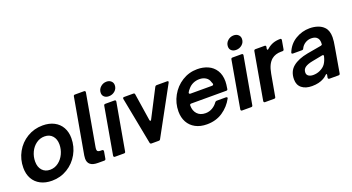

<svg xmlns="http://www.w3.org/2000/svg" viewBox="-51 -1398 3722 2030"><g transform="rotate(-20 1809.5 -383.0)"><path d="M33 -220Q33 -316 78 -397Q123 -478 202 -525.5Q281 -573 377 -573Q451 -573 505.5 -544.5Q560 -516 589 -464Q618 -412 618 -343Q618 -248 572.5 -166.5Q527 -85 448 -37Q369 11 274 11Q200 11 145.5 -17.5Q91 -46 62 -98Q33 -150 33 -220ZM477 -324Q477 -384 444.5 -420.5Q412 -457 356 -457Q304 -457 262 -426.5Q220 -396 196.5 -346Q173 -296 173 -240Q173 -178 206 -141.5Q239 -105 294 -105Q346 -105 388 -136.5Q430 -168 453.5 -218.5Q477 -269 477 -324Z M881 -14Q878 0 864 0H792Q680 0 680 -89Q680 -105 683 -123L794 -749Q796 -763 811 -763H913Q930 -763 928 -745L825 -163Q823 -156 823 -143Q823 -126 832.5 -119Q842 -112 862 -112H880Q887 -112 891.5 -107Q896 -102 895 -94Z M1103 -14Q1101 0 1086 0H983Q975 0 971.5 -5Q968 -10 969 -18L1062 -547Q1065 -561 1079 -561H1182Q1190 -561 1194 -556.5Q1198 -552 1197 -544ZM1073 -685Q1073 -724 1102 -750.5Q1131 -777 1170 -777Q1201 -777 1221 -759Q1241 -741 1241 -713Q1241 -674 1212 -648.5Q1183 -623 1143 -623Q1112 -623 1092.5 -640Q1073 -657 1073 -685Z M1495 -11Q1490 0 1476 0H1395Q1381 0 1378 -14L1276 -544V-548Q1276 -561 1291 -561H1394Q1410 -561 1411 -546L1458 -241Q1460 -229 1467 -229Q1473 -229 1477 -238L1638 -550Q1644 -561 1656 -561H1774Q1788 -561 1788 -551Q1788 -547 1785 -542Z M1778 -219Q1778 -313 1823 -394.5Q1868 -476 1945.5 -524.5Q2023 -573 2116 -573Q2182 -573 2236 -549Q2290 -525 2322 -474.5Q2354 -424 2354 -350Q2354 -321 2345 -268Q2344 -253 2328 -253H1934Q1917 -253 1917 -236Q1917 -177 1950.5 -141Q1984 -105 2043 -105Q2085 -105 2120 -125.5Q2155 -146 2177 -178Q2185 -189 2197 -189H2300Q2309 -189 2313.5 -184.5Q2318 -180 2315 -173Q2271 -91 2195 -40Q2119 11 2017 11Q1943 11 1889 -18Q1835 -47 1806.5 -99Q1778 -151 1778 -219ZM2205 -354Q2213 -354 2217.5 -358.5Q2222 -363 2221 -371Q2218 -383 2212 -394Q2203 -428 2173 -447Q2143 -466 2102 -466Q2064 -466 2030.5 -451Q1997 -436 1973 -406Q1960 -393 1949 -373Q1947 -367 1947 -366Q1947 -361 1951 -357.5Q1955 -354 1962 -354Z M2534 -14Q2532 0 2517 0H2414Q2406 0 2402.5 -5Q2399 -10 2400 -18L2493 -547Q2496 -561 2510 -561H2613Q2621 -561 2625 -556.5Q2629 -552 2628 -544ZM2504 -685Q2504 -724 2533 -750.5Q2562 -777 2601 -777Q2632 -777 2652 -759Q2672 -741 2672 -713Q2672 -674 2643 -648.5Q2614 -623 2574 -623Q2543 -623 2523.5 -640Q2504 -657 2504 -685Z M2672 0Q2664 0 2660.5 -5Q2657 -10 2658 -18L2751 -547Q2754 -561 2768 -561H2871Q2888 -561 2886 -544L2882 -525V-521Q2882 -511 2888 -511Q2893 -511 2899 -517Q2933 -547 2969.5 -560Q3006 -573 3052 -573Q3059 -573 3062 -568Q3065 -563 3064 -555L3047 -457Q3044 -443 3030 -443H3013Q2949 -443 2907 -409Q2880 -386 2863 -350.5Q2846 -315 2836 -260L2792 -14Q2790 0 2775 0Z M3042 -120Q3042 -211 3102.5 -260.5Q3163 -310 3271 -330L3430 -358Q3445 -362 3445 -369L3446 -386Q3446 -420 3430 -440Q3409 -467 3360 -467Q3324 -467 3292.5 -447.5Q3261 -428 3245 -394Q3240 -382 3227 -382H3126Q3117 -382 3113 -387Q3109 -392 3113 -400Q3147 -484 3221 -528.5Q3295 -573 3380 -573Q3430 -573 3472 -558.5Q3514 -544 3540 -516Q3578 -477 3578 -402Q3578 -359 3565 -292L3517 -14Q3514 0 3500 0H3397Q3389 0 3385 -5Q3381 -10 3382 -18L3387 -42Q3388 -45 3388 -50Q3388 -57 3383 -57Q3379 -57 3374 -52Q3353 -31 3332 -20Q3279 11 3199 11Q3127 11 3084.5 -23Q3042 -57 3042 -120ZM3326 -111Q3368 -130 3390 -161Q3412 -192 3424 -242Q3425 -244 3425 -248Q3425 -254 3420.5 -256.5Q3416 -259 3409 -258L3290 -235Q3237 -225 3208 -205Q3179 -185 3179 -147Q3179 -122 3199 -108.5Q3219 -95 3251 -95Q3291 -95 3326 -111Z"/></g></svg>

Font: Open Sauce Two
Style: Bold Italic
Weight: 700
Italic angle: -10°
Designer: Alfredo Marco Pradil
Foundry: Creative Sauce Fz LLC
Version: Version 1.477